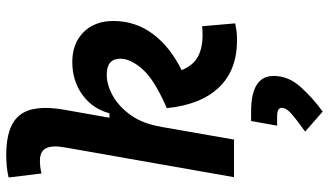

<svg xmlns="http://www.w3.org/2000/svg" viewBox="-243 -540 1072 626"><g transform="rotate(-90 293.0 -227.0)"><path d="M475.1 9.8Q377 9.8 320.8 -49.3Q264.6 -108.4 253.4 -219.2Q345.2 -258.8 379.9 -297.9Q414.6 -336.9 414.6 -370.6Q414.6 -415 362.8 -415Q329.6 -415 293.9 -395.3Q258.3 -375.5 230.5 -336.4Q202.6 -297.4 192.9 -238.3V-240.2L150.9 0H28.3L125.5 -552.2Q132.8 -594.2 122.3 -613.5Q111.8 -632.8 83 -632.8Q72.3 -632.8 61.5 -631.6Q50.8 -630.4 40.5 -627.4L27.3 -734.9Q45.9 -739.3 64.5 -741Q83 -742.7 101.6 -742.7Q196.3 -742.7 231 -698.2Q265.6 -653.8 248.5 -555.2L222.2 -406.2H236.8Q251 -460.9 296.6 -494.1Q342.3 -527.3 403.8 -527.3Q464.4 -527.3 501 -490.7Q537.6 -454.1 537.6 -393.1Q537.6 -321.8 495.6 -265.1Q453.6 -208.5 377.4 -170.9Q392.1 -133.8 420.4 -118.2Q448.7 -102.5 492.7 -102.5Q502.4 -102.5 508.3 -103Q514.2 -103.5 520.5 -104L529.8 3.9Q517.6 6.3 504.9 8.1Q492.2 9.8 475.1 9.8ZM242.2 289.1 176.8 231.9Q211.9 207 233.2 189Q254.4 170.9 254.4 155.8Q254.4 140.6 228 140.6H196.3L211.4 55.7H242.2Q358.4 55.7 358.4 128.9Q358.4 176.3 324 215.3Q289.6 254.4 242.2 289.1Z"/></g></svg>

Font: Cascadia Code PL SemiBold
Style: Italic
Weight: 600
Italic angle: -10°
Monospace: yes
Designer: Aaron Bell
Foundry: Saja Typeworks
Version: Version 2404.023; ttfautohint (v1.8.4)